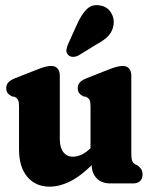

<svg xmlns="http://www.w3.org/2000/svg" viewBox="-20 -706 576 739"><path d="M332.8 -72V-94L328.4 -96.1V-296.1Q328.4 -314 324.6 -321.4Q320.7 -328.7 311.8 -333.1L299.7 -335.5Q288.5 -341.9 283.9 -348.9Q279.2 -355.9 279.2 -366.7Q279.2 -379.1 286.6 -388.1Q294 -397.1 312.8 -404.7L393.9 -436.7Q416.4 -445.7 429 -448.9Q441.7 -452.1 452.5 -452.1Q468.8 -452.1 477.1 -441.9Q485.4 -431.8 485.4 -415.3V-116.8Q485.4 -95 488.8 -86.6Q492.3 -78.2 499.4 -74.2L508.7 -69.8Q518.5 -62.8 523.6 -54.7Q528.7 -46.7 528.7 -34.2Q528.7 -18.1 519 -9Q509.4 0 492.7 0H405.9Q370.4 0 351.6 -20.2Q332.8 -40.4 332.8 -72ZM53.2 -131V-296.1Q53.2 -314 49.4 -321.4Q45.5 -328.7 36.6 -333.1L24.5 -335.5Q13.3 -341.9 8.7 -348.9Q4 -355.9 4 -366.7Q4 -379.1 11.4 -388.1Q18.8 -397.1 37.6 -404.7L118.7 -436.7Q141.2 -445.7 153.8 -448.9Q166.5 -452.1 177.3 -452.1Q193.6 -452.1 201.9 -441.9Q210.2 -431.8 210.2 -415.3V-170.9Q210.2 -137.7 223.9 -120.3Q237.6 -102.9 260.7 -102.9Q277.3 -102.9 293.9 -110.7Q310.6 -118.6 327.7 -134.9L342.6 -149.2L372.3 -111L352.9 -90.6Q299 -33.5 255.3 -10.6Q211.6 12.4 171.1 12.4Q116.9 12.4 85.1 -25.5Q53.2 -63.4 53.2 -131ZM276.1 -611.4Q292.4 -648.5 312.9 -669.7Q333.5 -691 366.1 -684.9Q393.6 -679.9 407.4 -657.3Q421.3 -634.7 417 -609.6Q412.8 -584.8 397.3 -568.1Q381.9 -551.5 350.6 -534.6L282.1 -492.5Q271.7 -486.9 260.2 -487.2Q248.7 -487.5 241.9 -495.1Q234.1 -504 235.7 -514.8Q237.3 -525.7 242.5 -537.3Z"/></svg>

Font: Fraunces 144pt S100 Black
Style: Regular
Weight: 900
Version: Version 1.000